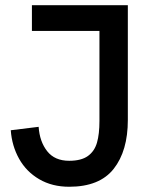

<svg xmlns="http://www.w3.org/2000/svg" viewBox="-20 -710 593 740"><path d="M21.5 -208 128.9 -221.2Q132.8 -164.1 161.9 -127.2Q190.9 -90.3 246.6 -90.3Q293 -90.3 318.6 -108.6Q344.2 -127 353.8 -160.2Q363.3 -193.4 363.3 -243.7V-590.8H103V-689.9H472.7V-247.6Q472.7 -128.4 418.2 -59.3Q363.8 9.8 246.6 9.8Q180.7 9.8 131.1 -19.3Q81.5 -48.3 53.7 -97.9Q25.9 -147.5 21.5 -208Z"/></svg>

Font: Acari Sans SemiBold
Style: Regular
Weight: 600
Designer: Alfredo Marco Pradil and Stefan Peev
Foundry: Hanken Design Co.
Version: Version 1.045;January 11, 2019;FontCreator 11.5.0.2425 64-bi